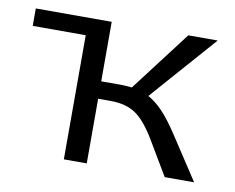

<svg xmlns="http://www.w3.org/2000/svg" viewBox="-55 -483 677 553"><g transform="rotate(10 283.5 -207.0)"><path d="M544 0H458L398 -101Q368 -151 339.5 -170Q311 -189 267 -189H230V0H163V-363H8V-414H230V-240H288Q300 -240 320 -238L454 -414H540L371 -222Q393 -210 414 -188Q435 -166 460 -128Z"/></g></svg>

Font: Ysabeau Infant
Style: Regular
Weight: 400
Designer: Christian Thalmann (Catharsis Fonts)
Version: Version 0.003